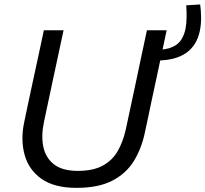

<svg xmlns="http://www.w3.org/2000/svg" viewBox="-20 -852 944 882"><path d="M331.5 11Q229 11 170.2 -30.8Q111.5 -72.5 92.8 -141.8Q74 -211 91.5 -292.5Q97.5 -322.5 108 -370.8Q118.5 -419 130 -473.5Q144.5 -541 156.8 -597.5Q169 -654 181.5 -713H272Q259.5 -654 247.2 -597.5Q235 -541 220.5 -473L182 -292Q168.5 -228.5 179 -177.8Q189.5 -127 228 -97Q266.5 -67 337.5 -67Q408 -67 452.2 -91.2Q496.5 -115.5 521 -158.5Q545.5 -201.5 558 -258L604 -473Q618 -540.5 630.2 -597.2Q642.5 -654 655 -713H745.5Q733 -654 721 -597.5Q709 -541 694.5 -473Q684.5 -427.5 675 -382.5Q665.5 -337.5 657.8 -300.5Q650 -263.5 645 -241Q630 -169.5 595 -112.5Q560 -55.5 496.2 -22.2Q432.5 11 331.5 11ZM699 -574 694 -623Q743.5 -623 771.5 -635.8Q799.5 -648.5 813 -670.2Q826.5 -692 832 -718.5Q837 -744 837.2 -773.5Q837.5 -803 835.5 -827.5L899.5 -831.5Q903 -808.5 903.8 -775Q904.5 -741.5 898 -710Q869.5 -574 699 -574Z"/></svg>

Font: Commissioner
Style: Italic
Weight: 400
Italic angle: -12°
Designer: Kostas Bartsokas
Foundry: Kostas Bartsokas
Version: Version 1.000; ttfautohint (v1.8.3)